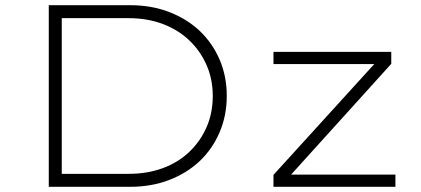

<svg xmlns="http://www.w3.org/2000/svg" viewBox="-20 -720 1622 740"><path d="M168 0V-700H481Q564 -700 632.5 -673.5Q701 -647 750 -600.5Q799 -554 826.5 -490Q854 -426 854 -350Q854 -275 826.5 -210.5Q799 -146 750 -99.5Q701 -53 632.5 -26.5Q564 0 481 0ZM218 -33 204 -50H476Q548 -50 607.5 -72Q667 -94 709.5 -134.5Q752 -175 776 -229.5Q800 -284 800 -350Q800 -415 776 -469.5Q752 -524 709.5 -564.5Q667 -605 607.5 -627.5Q548 -650 476 -650H201L218 -665ZM1034 0V-46L1437 -489L1459 -473H1034V-520H1488V-474L1082 -25L1066 -47H1504V0Z"/></svg>

Font: Lexend Peta ExtraLight
Style: Regular
Weight: 250
Version: Version 1.007